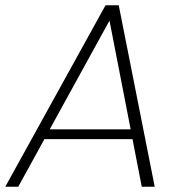

<svg xmlns="http://www.w3.org/2000/svg" viewBox="-38 -706 685 726"><path d="M498 0 463 -180H130L31 0H-18L361 -686H411L547 0ZM456 -217 376 -628 150 -217Z"/></svg>

Font: Poppins ExtraLight
Style: Italic
Weight: 275
Italic angle: -10°
Designer: Ninad Kale (Devanagari), Jonny Pinhorn (Latin)
Foundry: Indian Type Foundry
Version: Version 3.200;PS 1.000;hotconv 16.6.54;makeotf.lib2.5.65590